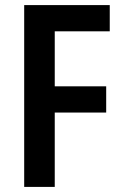

<svg xmlns="http://www.w3.org/2000/svg" viewBox="-20 -734 482 754"><path d="M195 0H75V-714H411V-611H195V-395H397V-292H195Z"/></svg>

Font: Noto Sans Myanmar Condensed SemiBold
Style: Regular
Weight: 600
Width: 3
Designer: Monotype Design Team
Foundry: Monotype Imaging Inc.
Version: Version 2.107; ttfautohint (v1.8.4.7-5d5b)